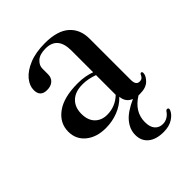

<svg xmlns="http://www.w3.org/2000/svg" viewBox="-195 -567 882 882"><g transform="rotate(-45 246.0 -126.5)"><path d="M39.5 -100Q39.5 -156 87.8 -191.5Q136 -227 227 -227Q253.5 -227 274.8 -223Q296 -219 313.5 -212.5V-354Q313.5 -444.5 236 -444.5Q198 -444.5 179.2 -427.5Q160.5 -410.5 160.5 -389.5V-352.5Q160.5 -330 145.8 -317Q131 -304 106.5 -304Q62.5 -304 62.5 -347.5Q62.5 -376 84.5 -402.5Q106.5 -429 148.8 -446.5Q191 -464 251.5 -464Q332 -464 371.5 -429Q411 -394 411 -333.5V-65Q411 -31 434.5 -31Q445.5 -31 451.5 -36.5Q457.5 -42 460.5 -50.5Q463.5 -56 468 -56Q474.5 -56 474.5 -47Q474.5 -29.5 455 -9.8Q435.5 10 395.5 10Q390.5 10 385.5 10Q319.5 51 319.5 117.5Q319.5 150 334 166.2Q348.5 182.5 372 182.5Q388.5 182.5 402.5 174Q416.5 165.5 424.5 152.5Q430 145.5 436 147Q445 149.5 440.5 160.5Q433 180 409 195.5Q385 211 349 211Q300.5 211 273.5 189Q246.5 167 246.5 128Q246.5 92 272 60.8Q297.5 29.5 356 3.5Q322 -10 319 -48Q292 -19.5 254 -4.5Q216 10.5 174 10.5Q114 10.5 76.8 -20Q39.5 -50.5 39.5 -100ZM140 -115.5Q140 -74 162.5 -51.2Q185 -28.5 221 -28.5Q274.5 -28.5 313.5 -66V-194Q297 -200 278.8 -204Q260.5 -208 239.5 -208Q192 -208 166 -183.2Q140 -158.5 140 -115.5Z"/></g></svg>

Font: Fraunces 72pt
Style: Regular
Weight: 400
Version: Version 1.000;[0bf87f6ff]